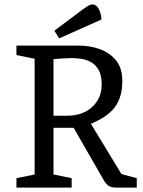

<svg xmlns="http://www.w3.org/2000/svg" viewBox="-20 -856 651 876"><path d="M55 0V-43L138 -60V-588L55 -605V-648H337Q392 -648 437.5 -631Q483 -614 510.5 -579Q538 -544 538 -488Q538 -441 526 -408.5Q514 -376 493.5 -354.5Q473 -333 448 -318Q423 -303 395 -291L534 -62L604 -43V0H512Q489 0 477.5 -7Q466 -14 455 -31L316 -273H224V-60L307 -43V0ZM224 -328H287Q334 -328 369 -346Q404 -364 424 -396Q444 -428 444 -470Q444 -511 430.5 -535.5Q417 -560 396 -572Q375 -584 351 -587.5Q327 -591 305 -591Q287 -591 264.5 -589.5Q242 -588 224 -586ZM250 -681 228 -716 359 -814Q372 -823 382.5 -829.5Q393 -836 401 -836Q411 -836 419.5 -829Q428 -822 434.5 -806.5Q441 -791 443 -767Z"/></svg>

Font: Faustina
Style: Regular
Weight: 400
Designer: Alfonso Garcia
Foundry: http://www.omnibus-type.com
Version: Version 1.200